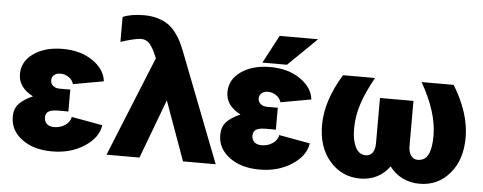

<svg xmlns="http://www.w3.org/2000/svg" viewBox="-50 -871 2532 1006"><g transform="rotate(5 1216.0 -368.0)"><path d="M318.8 -208H264.2Q231.9 -208 215.6 -198.5Q199.2 -189 199.2 -166Q199.2 -146 212.4 -133.1Q225.6 -120.1 251 -120.1Q283.7 -120.1 309.1 -137.2Q334.5 -154.3 338.9 -181.2L502 -151.9Q493.2 -86.4 421.4 -39.3Q349.6 7.8 251 7.8Q153.8 7.8 92.3 -38.1Q30.8 -84 30.8 -155.8Q30.8 -197.8 54.7 -223.6Q78.6 -249.5 127 -271Q48.8 -311 48.8 -381.8Q48.8 -448.7 108.9 -490.5Q168.9 -532.2 261.2 -532.2Q355.5 -532.2 419.4 -488.3Q483.4 -444.3 490.2 -381.8L330.1 -353Q323.7 -375 304 -388.4Q284.2 -401.9 261.2 -401.9Q240.2 -401.9 227.5 -391.4Q214.8 -380.9 214.8 -362.8Q214.8 -345.7 228 -334.5Q241.2 -323.2 262.2 -323.2H318.8Z M710.9 0H537.6L750 -522.9H752L746.6 -536.1Q730.5 -575.7 712.4 -597.9Q694.3 -620.1 665.5 -620.1Q636.7 -620.1 558.6 -595.2V-726.1Q601.6 -745.1 670.9 -745.1Q710.9 -745.1 743.4 -735.1Q775.9 -725.1 797.1 -710.4Q818.4 -695.8 836.9 -671.9Q855.5 -647.9 865.7 -627.4Q876 -606.9 887.7 -578.1L1111.8 0H939.9L827.6 -311Z M1410.2 -208H1355.5Q1323.2 -208 1306.9 -198.5Q1290.5 -189 1290.5 -166Q1290.5 -146 1303.7 -133.1Q1316.9 -120.1 1342.3 -120.1Q1375 -120.1 1400.4 -137.2Q1425.8 -154.3 1430.2 -181.2L1593.3 -151.9Q1584.5 -86.4 1512.7 -39.3Q1440.9 7.8 1342.3 7.8Q1245.1 7.8 1183.6 -38.1Q1122.1 -84 1122.1 -155.8Q1122.1 -197.8 1146 -223.6Q1169.9 -249.5 1218.3 -271Q1140.1 -311 1140.1 -381.8Q1140.1 -448.7 1200.2 -490.5Q1260.3 -532.2 1352.5 -532.2Q1446.8 -532.2 1510.7 -488.3Q1574.7 -444.3 1581.5 -381.8L1421.4 -353Q1415 -375 1395.3 -388.4Q1375.5 -401.9 1352.5 -401.9Q1331.5 -401.9 1318.8 -391.4Q1306.2 -380.9 1306.2 -362.8Q1306.2 -345.7 1319.3 -334.5Q1332.5 -323.2 1353.5 -323.2H1410.2ZM1387.2 -699.2H1589.4L1438.5 -551.8H1309.1Z M1872.1 8.8Q1775.9 8.8 1712.4 -63.5Q1648.9 -135.7 1648.9 -253.9Q1648.9 -380.4 1735.8 -522.9H1904.3Q1861.3 -446.3 1839.6 -381.3Q1817.9 -316.4 1817.9 -247.1Q1817.9 -189.5 1836.4 -152.3Q1855 -115.2 1891.1 -115.2Q1913.1 -115.2 1926 -132.6Q1939 -149.9 1939 -183.1V-420.9H2115.2V-183.1Q2115.2 -150.9 2128.9 -133.1Q2142.6 -115.2 2163.1 -115.2Q2203.1 -115.2 2219.5 -149.7Q2235.8 -184.1 2235.8 -247.1Q2235.8 -372.1 2148.9 -522.9H2317.9Q2404.3 -381.3 2404.3 -253.9Q2404.3 -135.7 2342.3 -63.5Q2280.3 8.8 2184.1 8.8Q2135.3 8.8 2094.5 -11.2Q2053.7 -31.2 2025.9 -68.8Q1999.5 -31.2 1959.7 -11.2Q1919.9 8.8 1872.1 8.8Z"/></g></svg>

Font: LT Superior Black
Style: Regular
Weight: 900
Designer: Daniel Lyons
Foundry: LyonsType
Version: Version 2.005